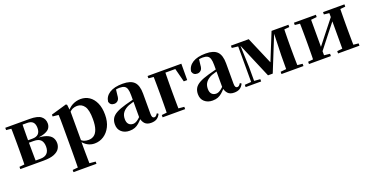

<svg xmlns="http://www.w3.org/2000/svg" viewBox="-29 -1330 4571 2362"><g transform="rotate(-20 2256.5 -149.0)"><path d="M36 0V-30L145 -41L176 -35H312Q370 -35 399.5 -65Q429 -95 429 -151Q429 -209 401 -239Q373 -269 309 -269H176V-301H304Q408 -301 408 -404Q408 -454 384.5 -479.5Q361 -505 307 -505H176L145 -500L36 -511V-541H354Q459 -541 502.5 -506.5Q546 -472 546 -413Q546 -382 530 -355.5Q514 -329 469.5 -310.5Q425 -292 338 -284L340 -291Q427 -289 478 -271Q529 -253 550.5 -221Q572 -189 572 -146Q572 -108 551.5 -75Q531 -42 480.5 -21Q430 0 341 0ZM101 0Q103 -26 103.5 -68Q104 -110 104.5 -156Q105 -202 105 -236V-305Q105 -339 104.5 -385Q104 -431 103.5 -473.5Q103 -516 101 -541H250Q249 -516 248.5 -473Q248 -430 247.5 -380.5Q247 -331 247 -288V-236Q247 -202 247.5 -156Q248 -110 248.5 -68Q249 -26 250 0Z M638 259V230L746 220H837L939 230V259ZM707 259Q708 215 708.5 171.5Q709 128 709.5 86.5Q710 45 710 10V-314Q710 -364 709.5 -396.5Q709 -429 707 -465L631 -473V-497L835 -556L848 -546L857 -467L859 -462V-75L857 -61V10Q857 44 857.5 85.5Q858 127 858.5 171Q859 215 860 259ZM1005 17Q956 17 913 -7Q870 -31 834 -84H822L842 -96Q867 -69 892 -59.5Q917 -50 950 -50Q990 -50 1020.5 -71Q1051 -92 1068.5 -141Q1086 -190 1086 -273Q1086 -393 1051 -442.5Q1016 -492 956 -492Q926 -492 898 -480Q870 -468 834 -427L819 -441H826Q864 -502 916 -529.5Q968 -557 1027 -557Q1089 -557 1138 -524.5Q1187 -492 1216 -428.5Q1245 -365 1245 -274Q1245 -184 1212.5 -119Q1180 -54 1125.5 -18.5Q1071 17 1005 17Z M1462 17Q1399 17 1358 -19Q1317 -55 1317 -118Q1317 -163 1336 -196Q1355 -229 1401 -254.5Q1447 -280 1525 -302Q1564 -313 1614.5 -326Q1665 -339 1705 -349V-323Q1665 -313 1625 -302Q1585 -291 1561 -282Q1509 -260 1481.5 -225.5Q1454 -191 1454 -138Q1454 -93 1475.5 -70.5Q1497 -48 1533 -48Q1547 -48 1564.5 -55Q1582 -62 1605.5 -81Q1629 -100 1661 -136L1678 -81H1640Q1612 -50 1587 -28Q1562 -6 1532.5 5.5Q1503 17 1462 17ZM1745 16Q1691 16 1663.5 -13.5Q1636 -43 1628 -92V-95V-387Q1628 -440 1618.5 -469.5Q1609 -499 1586.5 -511Q1564 -523 1526 -523Q1501 -523 1474.5 -517.5Q1448 -512 1411 -498L1478 -523L1469 -446Q1467 -398 1446.5 -378.5Q1426 -359 1399 -359Q1347 -359 1334 -408Q1342 -477 1404 -517Q1466 -557 1577 -557Q1681 -557 1727 -510Q1773 -463 1773 -357V-91Q1773 -60 1781 -47.5Q1789 -35 1804 -35Q1816 -35 1826 -43Q1836 -51 1849 -71L1867 -58Q1848 -19 1819 -1.5Q1790 16 1745 16Z M1964 0Q1966 -26 1966.5 -68Q1967 -110 1967.5 -156Q1968 -202 1968 -236V-296Q1968 -335 1967.5 -382.5Q1967 -430 1966.5 -473Q1966 -516 1964 -541H2120Q2119 -516 2118.5 -473Q2118 -430 2117.5 -382.5Q2117 -335 2117 -296V-236Q2117 -202 2117.5 -156Q2118 -110 2118.5 -68Q2119 -26 2120 0ZM2042 -505V-541H2341L2340 -327H2295L2242 -532L2278 -505ZM1899 0V-30L2007 -41H2077L2194 -30V0ZM1899 -511V-541H2042V-500H2008Z M2549 17Q2486 17 2445 -19Q2404 -55 2404 -118Q2404 -163 2423 -196Q2442 -229 2488 -254.5Q2534 -280 2612 -302Q2651 -313 2701.5 -326Q2752 -339 2792 -349V-323Q2752 -313 2712 -302Q2672 -291 2648 -282Q2596 -260 2568.5 -225.5Q2541 -191 2541 -138Q2541 -93 2562.5 -70.5Q2584 -48 2620 -48Q2634 -48 2651.5 -55Q2669 -62 2692.5 -81Q2716 -100 2748 -136L2765 -81H2727Q2699 -50 2674 -28Q2649 -6 2619.5 5.5Q2590 17 2549 17ZM2832 16Q2778 16 2750.5 -13.5Q2723 -43 2715 -92V-95V-387Q2715 -440 2705.5 -469.5Q2696 -499 2673.5 -511Q2651 -523 2613 -523Q2588 -523 2561.5 -517.5Q2535 -512 2498 -498L2565 -523L2556 -446Q2554 -398 2533.5 -378.5Q2513 -359 2486 -359Q2434 -359 2421 -408Q2429 -477 2491 -517Q2553 -557 2664 -557Q2768 -557 2814 -510Q2860 -463 2860 -357V-91Q2860 -60 2868 -47.5Q2876 -35 2891 -35Q2903 -35 2913 -43Q2923 -51 2936 -71L2954 -58Q2935 -19 2906 -1.5Q2877 16 2832 16Z M3294 -42 3094 -513H3083V-541H3223L3388 -156H3366L3522 -541H3556V-515H3547L3356 -42ZM3530 0 3531 -217 3541 -541H3677Q3676 -516 3675 -473.5Q3674 -431 3673.5 -385Q3673 -339 3673 -305V-236Q3673 -202 3673.5 -156Q3674 -110 3675 -68Q3676 -26 3677 0ZM2986 0V-30L3080 -37H3100L3189 -30V0ZM3455 0V-30L3564 -41H3634L3743 -30V0ZM2990 -511V-541H3096V-500H3085ZM3071 0V-541H3098L3110 -219V0ZM3599 -500V-541H3743V-511L3634 -500Z M3815 0V-30L3923 -41H4001L4102 -30V0ZM4196 0V-30L4291 -41H4368L4476 -30V0ZM3880 0Q3882 -26 3882.5 -68Q3883 -110 3883.5 -156Q3884 -202 3884 -236V-305Q3884 -339 3883.5 -385Q3883 -431 3882.5 -473.5Q3882 -516 3880 -541H4026V0ZM3996 -53 3944 -81H3973L4127 -277L4295 -489L4346 -463H4319L4158 -260ZM4265 0V-541H4410Q4409 -516 4408.5 -473.5Q4408 -431 4407.5 -385Q4407 -339 4407 -305V-236Q4407 -202 4407.5 -156Q4408 -110 4408.5 -68Q4409 -26 4410 0ZM3815 -511V-541H4102V-511L4001 -500H3924ZM4196 -511V-541H4476V-511L4368 -500H4291Z"/></g></svg>

Font: Noto Serif JP ExtraBold
Style: Regular
Weight: 800
Designer: Ryoko NISHIZUKA 西塚涼子 (kana & ideographs); Frank Grießhammer (Latin, Greek & Cyrillic); Wenlong ZHANG 张文龙 (bopomofo); San
Foundry: Adobe
Version: Version 2.003-H1;hotconv 1.1.1;makeotfexe 2.6.0